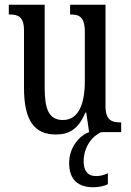

<svg xmlns="http://www.w3.org/2000/svg" viewBox="-20 -556 550 808"><path d="M215 10C269 10 310 -11 339 -82H343L355 0C315 14 271 63 271 130C271 202 310 232 373 232C392 232 418 228 434 219V173C415 182 400 185 384 185C352 185 332 166 332 123C332 60 371 14 407 0H490V-41H486C452 -41 424 -49 424 -109V-536H275V-495H278C312 -495 337 -486 337 -422V-215C337 -117 310 -51 245 -51C185 -51 168 -97 168 -188V-536H17V-495H21C56 -495 81 -486 81 -428V-186C81 -48 125 10 215 10Z"/></svg>

Font: Noto Serif Myanmar ExtCond
Style: Regular
Weight: 400
Width: 2
Designer: Ben Mitchell and the Monotype Design Team
Foundry: Monotype Imaging Inc.
Version: Version 2.106